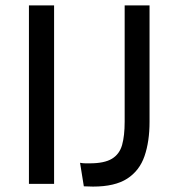

<svg xmlns="http://www.w3.org/2000/svg" viewBox="-20 -680 657 710"><path d="M87 0V-660H180V0ZM290 9 276 -78Q287 -76 296.5 -76Q306 -76 312 -76Q366 -76 394 -93Q422 -110 431.5 -144Q441 -178 441 -230V-660H533V-229Q533 -157 514.5 -103Q496 -49 450.5 -19.5Q405 10 324 10Q311 10 290 9Z"/></svg>

Font: Bricolage Grotesque 12pt
Style: Regular
Weight: 400
Designer: Mathieu Triay
Foundry: Atelier Triay
Version: Version 1.001; ttfautohint (v1.8.4.7-5d5b);gftools[0.9.33.de